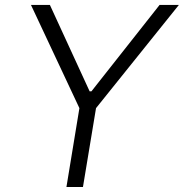

<svg xmlns="http://www.w3.org/2000/svg" viewBox="-20 -747 735 767"><path d="M103.7 -727.3H179.3L338.1 -382.1H345.2L617.5 -727.3H694.6L363.6 -315L311.4 0H245.4L297.2 -315Z"/></svg>

Font: Inter P Light
Style: Italic
Weight: 300
Italic angle: 9.39999°
Designer: Rasmus Andersson
Foundry: rsms
Version: Version 3.018;git-588b23468